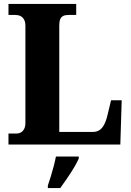

<svg xmlns="http://www.w3.org/2000/svg" viewBox="-20 -734 664 975"><path d="M23 0V-56H66Q76 -56 86 -61.5Q96 -67 102.5 -79Q109 -91 109 -110V-602Q109 -623 102 -635Q95 -647 84 -652.5Q73 -658 59 -658H23V-714H367V-658H327Q310 -658 300 -652.5Q290 -647 285.5 -635.5Q281 -624 281 -604V-64H451Q470 -64 484 -72.5Q498 -81 508.5 -100.5Q519 -120 526 -150L544 -225H598L591 0ZM223 208Q230 188 238 162Q246 136 253 109Q260 82 264 61H380V71Q371 92 355 118.5Q339 145 320.5 172Q302 199 286 221H223Z"/></svg>

Font: Noto Serif Khmer SemiCondensed ExtraBold
Style: Regular
Weight: 800
Width: 4
Designer: Danh Hong and the Monotype Design Team
Foundry: Monotype Imaging Inc.
Version: Version 2.004